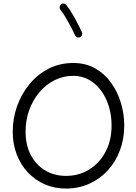

<svg xmlns="http://www.w3.org/2000/svg" viewBox="-20 -1057 785 1106"><path d="M360.4 -43.8Q292.9 -43.8 240.2 -75.3Q187.6 -106.7 157.4 -164.2Q127.3 -221.6 127.3 -299.3Q127.3 -364.4 148.1 -422.5Q168.9 -480.5 206.5 -525Q244 -569.4 294 -594.8Q343.9 -620.2 402.3 -620.2Q451.2 -620.2 491.6 -598Q532 -575.7 561.4 -536.2Q590.8 -496.6 606.7 -444.8Q622.7 -392.9 622.7 -334Q622.7 -247.8 587.9 -182.5Q553.2 -117.2 493.8 -80.5Q434.4 -43.8 360.4 -43.8ZM360.4 29.2Q432.7 29.2 493.7 1.8Q554.7 -25.6 600.3 -75Q645.8 -124.3 670.7 -190.6Q695.7 -256.8 695.7 -334Q695.7 -401.1 676.3 -465.1Q657 -529.2 619.5 -581Q582 -632.8 527.6 -663.5Q473.1 -694.2 402.3 -694.2Q324.7 -694.2 260.7 -661.7Q196.7 -629.2 150.4 -573.1Q104 -517 78.7 -446.3Q53.3 -375.5 53.3 -299.3Q53.3 -228 76.1 -168Q98.9 -108 140.3 -63.9Q181.8 -19.7 237.8 4.7Q293.8 29.2 360.4 29.2ZM331.5 -1032.2Q324.8 -1027 323.6 -1017.8Q322.4 -1008.5 327.6 -1001.7Q341.1 -984.9 356.4 -959.3Q371.8 -933.7 386.6 -905.8Q401.4 -877.9 412.4 -853.4Q415.9 -845.4 424.5 -842.2Q433 -838.9 441 -842.4Q449 -845.9 452.3 -854.6Q455.5 -863.2 452 -871.2Q434.6 -909.5 410 -954.2Q385.4 -998.8 361.8 -1028.6Q356.6 -1035.4 347.4 -1036.6Q338.1 -1037.8 331.5 -1032.2Z"/></svg>

Font: Mikhak VF
Style: Regular
Weight: 100
Designer: Amin Abedi
Version: Version 3.001